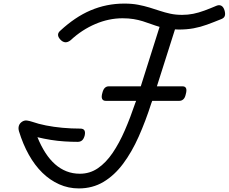

<svg xmlns="http://www.w3.org/2000/svg" viewBox="-20 -1035 1277 1072"><path d="M420 17Q362 17 310.5 -6Q259 -29 216.5 -70.5Q174 -112 141 -171Q108 -230 86 -302Q81 -319 85.5 -333Q90 -347 104 -356Q117 -364 131 -362Q145 -360 160 -355Q194 -343 237 -334.5Q280 -326 329 -321.5Q378 -317 428 -317Q445 -317 451 -307.5Q457 -298 453 -279Q448 -260 438.5 -251.5Q429 -243 414 -243Q377 -243 339 -245.5Q301 -248 263.5 -254Q226 -260 189 -269Q209 -220 233.5 -182Q258 -144 287.5 -118Q317 -92 351.5 -78.5Q386 -65 426 -65Q482 -65 527 -96Q572 -127 609 -181.5Q646 -236 677 -307.5Q708 -379 735 -459L740 -472H570Q555 -472 550 -483.5Q545 -495 552 -518Q557 -537 566 -545Q575 -553 587 -553H766L871 -885Q847 -892 824 -900.5Q801 -909 777 -916.5Q753 -924 725.5 -928.5Q698 -933 664 -933Q626 -933 588 -925Q550 -917 512.5 -901Q475 -885 440.5 -862.5Q406 -840 375 -811Q359 -798 344.5 -799Q330 -800 317 -814Q304 -828 304 -840.5Q304 -853 317 -864Q357 -901 399 -929.5Q441 -958 485.5 -977Q530 -996 577 -1005.5Q624 -1015 674 -1015Q717 -1015 751 -1008.5Q785 -1002 814.5 -993Q844 -984 872.5 -974.5Q901 -965 931 -958.5Q961 -952 997 -952Q1029 -952 1059 -958Q1089 -964 1121.5 -976Q1154 -988 1189 -1003Q1204 -1009 1215.5 -1003Q1227 -997 1233 -979Q1239 -960 1235.5 -947.5Q1232 -935 1217 -929Q1173 -911 1136 -897.5Q1099 -884 1061 -877Q1023 -870 977 -870Q972 -870 967.5 -870.5Q963 -871 957 -871L856 -553H999Q1030 -553 1017 -508Q1013 -489 1003.5 -480.5Q994 -472 982 -472H830L825 -459Q793 -359 754.5 -272.5Q716 -186 667.5 -121Q619 -56 558 -19.5Q497 17 420 17Z"/></svg>

Font: Playwrite US Trad
Style: Regular
Weight: 400
Designer: Veronika Burian, José Scaglione
Foundry: TypeTogether
Version: Version 1.002